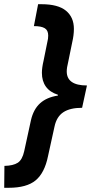

<svg xmlns="http://www.w3.org/2000/svg" viewBox="-68 -734 433 912"><path d="M-47 54Q-5 53 16.5 39Q38 25 47 -16L79 -163Q91 -215 122.5 -243.5Q154 -272 207 -280V-284Q169 -296 150 -322.5Q131 -349 131 -388Q131 -412 139 -446L157 -535Q161 -550 161 -565Q161 -590 144.5 -600Q128 -610 93 -610L113 -714H129Q208 -714 245.5 -683Q283 -652 283 -597Q283 -567 275 -533L256 -440Q249 -412 249 -395Q249 -328 345 -328L322 -222Q265 -222 233 -201Q201 -180 191 -133L160 8Q144 87 101.5 122.5Q59 158 -27 158H-48Z"/></svg>

Font: Noto Sans Display
Style: Bold Italic
Weight: 700
Italic angle: -12°
Designer: Monotype Design team
Foundry: Monotype Imaging Inc.
Version: Version 1.000